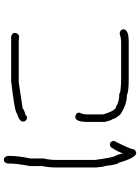

<svg xmlns="http://www.w3.org/2000/svg" viewBox="121 -762 757 1040"><g transform="rotate(-90 500.0 -241.5)"><path d="M156.2 -599.6Q171.9 -599.6 175.8 -578.1V-560.5Q175.8 -522 162.1 -455.1V-382.8Q154.3 -355 154.3 -316.4V-105.5Q166 -18.6 173.8 0Q183.6 16.1 189.5 44.9H191.4Q191.4 28.3 224.6 -21.5L238.3 -25.4Q253.9 -25.4 257.8 -3.9Q213.4 83.5 210.9 105.5Q202.1 117.2 191.4 117.2Q166 117.2 138.7 21.5Q129.9 21.5 121.1 -52.7Q117.7 -52.7 113.3 -99.6V-314.5Q113.3 -356.9 121.1 -392.6V-459Q134.8 -527.8 134.8 -574.2V-578.1Q138.2 -599.6 156.2 -599.6ZM580.6 -560.1H820.8Q842.3 -556.6 842.3 -538.6Q842.3 -525.4 826.7 -517.1Q807.1 -519 797.4 -519H574.7L432.1 -497.6Q430.7 -491.2 397 -481.9Q394.5 -474.1 379.4 -474.1Q361.8 -480.5 361.8 -495.6Q361.8 -516.1 406.7 -528.8Q406.7 -539.6 580.6 -560.1ZM389.2 -212.4Q410.6 -209 410.6 -190.9Q400.9 -170.9 400.9 -151.9V-62Q420.9 8.3 443.8 8.3Q467.8 25.9 514.2 25.9Q514.2 34.2 590.3 35.6H789.6Q815.9 35.6 836.4 27.8H840.3Q861.8 31.2 861.8 49.3Q858.9 76.7 795.4 76.7H588.4Q525.9 76.7 504.4 66.9Q454.6 66.9 400.9 31.7Q377 4.9 375.5 -11.2Q370.1 -11.2 359.9 -54.2V-157.7Q363.3 -212.4 385.3 -212.4Z"/></g></svg>

Font: CEF Fonts CJK Mono
Style: Regular
Weight: 400
Designer: PartyBoss (派对大魔王)
Version: Release 2.25